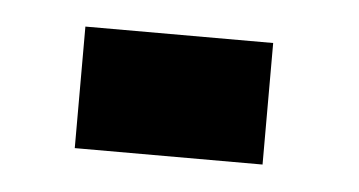

<svg xmlns="http://www.w3.org/2000/svg" viewBox="-26 -325 359 192"><g transform="rotate(5 153.0 -229.0)"><path d="M53.7 -290H242.2V-168H53.7Z"/></g></svg>

Font: Josefin Sans CFJ
Style: Bold
Weight: 700
Designer: Santiago Orozco
Foundry: Typemade
Version: Version 2.001